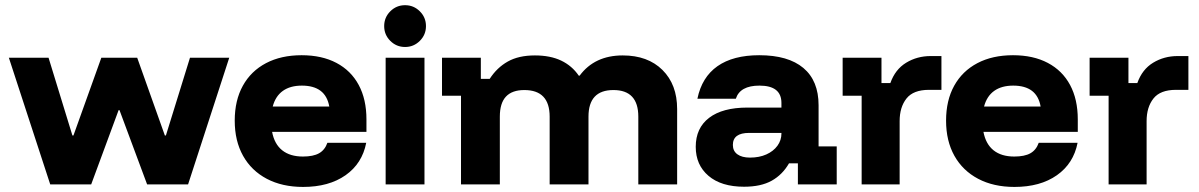

<svg xmlns="http://www.w3.org/2000/svg" viewBox="-20 -728 4732 758"><path d="M178.3 0 15 -500H171.7L265.8 -193.3H270L380 -500H521.7L630.8 -193.3H635L730 -500H885L722.5 0H560.8L451.7 -293.3H448.3L340 0Z M1176.7 10Q1094.2 10 1033.3 -22.1Q972.5 -54.2 939.6 -112.9Q906.7 -171.7 906.7 -251.7Q906.7 -331.7 938.8 -389.6Q970.8 -447.5 1030.4 -478.8Q1090 -510 1170.8 -510Q1250.8 -510 1308.3 -479.6Q1365.8 -449.2 1396.2 -392.5Q1426.7 -335.8 1426.7 -256.7V-207.5H1054.2Q1063.3 -159.2 1094.2 -134.6Q1125 -110 1175.8 -110Q1216.7 -110 1239.6 -122.9Q1262.5 -135.8 1272.5 -164.2H1425.8Q1410 -82.5 1344.2 -36.2Q1278.3 10 1176.7 10ZM1056.7 -307.5H1280Q1272.5 -349.2 1245.4 -369.6Q1218.3 -390 1171.7 -390Q1125.8 -390 1096.7 -369.2Q1067.5 -348.3 1056.7 -307.5Z M1502.5 0V-500H1655.8V0ZM1579.2 -542.5Q1545 -542.5 1520.8 -566.7Q1496.7 -590.8 1496.7 -625Q1496.7 -659.2 1520.8 -683.3Q1545 -707.5 1579.2 -707.5Q1613.3 -707.5 1637.5 -683.3Q1661.7 -659.2 1661.7 -625Q1661.7 -590.8 1637.5 -566.7Q1613.3 -542.5 1579.2 -542.5Z M1800 0V-350H1725V-500H1878.3V-416.7H1913.3Q1941.7 -460.8 1984.6 -485Q2027.5 -509.2 2091.7 -509.2Q2152.5 -509.2 2195.4 -488.8Q2238.3 -468.3 2265 -429.2H2268.3Q2327.5 -509.2 2438.3 -509.2Q2537.5 -509.2 2595.4 -451.7Q2653.3 -394.2 2653.3 -297.5V0H2500V-267.5Q2500 -372.5 2401.7 -372.5Q2303.3 -372.5 2303.3 -267.5V0H2150V-267.5Q2150 -372.5 2050 -372.5Q2001.7 -372.5 1977.5 -346.7Q1953.3 -320.8 1953.3 -267.5V0Z M2917.5 9.2Q2827.5 9.2 2777.1 -33.8Q2726.7 -76.7 2726.7 -148.3Q2726.7 -222.5 2779.6 -262.9Q2832.5 -303.3 2930.8 -303.3H3065V-321.7Q3065 -390 2978.3 -390Q2901.7 -390 2885 -338.3H2733.3Q2750.8 -423.3 2812.5 -466.7Q2874.2 -510 2977.5 -510Q3091.7 -510 3151.7 -459.6Q3211.7 -409.2 3211.7 -312.5V-150H3283.3V0H3130V-83.3H3095Q3069.2 -38.3 3026.7 -14.6Q2984.2 9.2 2917.5 9.2ZM2940.8 -105.8Q2977.5 -105.8 3005.4 -118.3Q3033.3 -130.8 3049.2 -152.5Q3065 -174.2 3065 -200.8V-203.3H2937.5Q2873.3 -203.3 2873.3 -155.8Q2873.3 -131.7 2891.2 -118.8Q2909.2 -105.8 2940.8 -105.8Z M3381.7 0V-350H3306.7V-500H3460V-400H3495Q3514.2 -454.2 3557.5 -480.4Q3600.8 -506.7 3654.2 -506.7H3696.7V-373.3H3647.5Q3585.8 -373.3 3558.8 -339.2Q3531.7 -305 3531.7 -250V0Z M3985 10Q3902.5 10 3841.7 -22.1Q3780.8 -54.2 3747.9 -112.9Q3715 -171.7 3715 -251.7Q3715 -331.7 3747.1 -389.6Q3779.2 -447.5 3838.8 -478.8Q3898.3 -510 3979.2 -510Q4059.2 -510 4116.7 -479.6Q4174.2 -449.2 4204.6 -392.5Q4235 -335.8 4235 -256.7V-207.5H3862.5Q3871.7 -159.2 3902.5 -134.6Q3933.3 -110 3984.2 -110Q4025 -110 4047.9 -122.9Q4070.8 -135.8 4080.8 -164.2H4234.2Q4218.3 -82.5 4152.5 -36.2Q4086.7 10 3985 10ZM3865 -307.5H4088.3Q4080.8 -349.2 4053.8 -369.6Q4026.7 -390 3980 -390Q3934.2 -390 3905 -369.2Q3875.8 -348.3 3865 -307.5Z M4356.7 0V-350H4281.7V-500H4435V-400H4470Q4489.2 -454.2 4532.5 -480.4Q4575.8 -506.7 4629.2 -506.7H4671.7V-373.3H4622.5Q4560.8 -373.3 4533.8 -339.2Q4506.7 -305 4506.7 -250V0Z"/></svg>

Font: Funnel Display Light ExtraBold
Style: Regular
Weight: 800
Version: Version 1.000